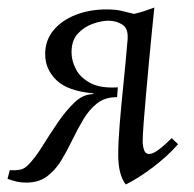

<svg xmlns="http://www.w3.org/2000/svg" viewBox="-25 -475 515 510"><path d="M45 10Q30 10 19.5 7.5Q9 5 -5 0L1 -23Q15 -22 27 -24Q39 -26 49 -36Q68 -55 87.5 -86.5Q107 -118 128.5 -149.5Q150 -181 173 -203Q196 -225 223 -225V-227Q155 -233 125 -262Q95 -291 95 -331Q95 -368 117 -394.5Q139 -421 176 -435.5Q213 -450 258 -450Q281 -450 296.5 -446.5Q312 -443 331 -438Q347 -442 358 -445.5Q369 -449 385 -455Q383 -434 379 -396.5Q375 -359 371 -314Q367 -269 363 -225.5Q359 -182 356.5 -148Q354 -114 354 -99Q354 -88 357.5 -77Q361 -66 371 -66Q381 -66 396.5 -77.5Q412 -89 431 -108L448 -92Q420 -60 381 -30.5Q342 -1 309 15Q289 -11 289 -64Q289 -97 293 -146Q297 -195 303 -253Q309 -311 314 -371Q316 -400 299.5 -410Q283 -420 263 -420Q245 -420 222 -412Q199 -404 182 -386Q165 -368 165 -336Q165 -314 176.5 -291.5Q188 -269 215 -254.5Q242 -240 288 -243L286 -217Q254 -217 233 -200.5Q212 -184 196.5 -158Q181 -132 167 -103Q153 -74 137.5 -48.5Q122 -23 100 -6.5Q78 10 45 10Z"/></svg>

Font: Bona Nova SC
Style: Italic
Weight: 400
Italic angle: -4°
Designer: Mateusz Machalski
Foundry: Capitalics
Version: Version 4.001; ttfautohint (v1.8.4.7-5d5b)